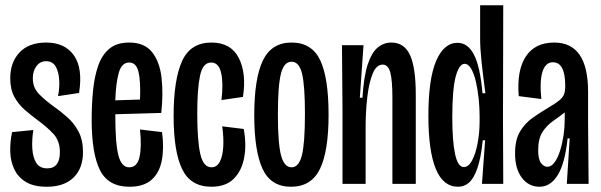

<svg xmlns="http://www.w3.org/2000/svg" viewBox="-20 -700 2287 731"><path d="M158 11Q109 11 79 -7Q49 -25 34.5 -55.5Q20 -86 19 -122.5Q18 -159 26 -197L107 -205Q101 -168 103 -134.5Q105 -101 118 -80Q131 -59 160 -59Q208 -59 208 -121Q208 -163 184 -189.5Q160 -216 120 -245Q97 -262 73.5 -282.5Q50 -303 34.5 -331.5Q19 -360 19 -402Q19 -463 54.5 -500.5Q90 -538 156 -538Q227 -538 261.5 -489Q296 -440 281 -346L201 -334Q207 -364 205.5 -394.5Q204 -425 192.5 -446Q181 -467 155 -467Q133 -467 119 -448.5Q105 -430 105 -402Q105 -366 128.5 -342Q152 -318 184 -295Q210 -277 236 -254Q262 -231 279 -199Q296 -167 296 -121Q296 -59 260 -24Q224 11 158 11Z M473 11Q392 11 360.5 -52.5Q329 -116 329 -244Q329 -304 334.5 -357.5Q340 -411 354.5 -451.5Q369 -492 397 -515Q425 -538 472 -538Q530 -538 559 -501.5Q588 -465 595 -404.5Q602 -344 594 -270L419 -265V-263Q419 -152 431 -107.5Q443 -63 472 -63Q502 -63 511 -101.5Q520 -140 513 -207L597 -197Q605 -136 596 -89Q587 -42 557 -15.5Q527 11 473 11ZM472 -462Q443 -462 432 -422Q421 -382 419 -318L513 -321Q516 -389 507.5 -425.5Q499 -462 472 -462Z M785 11Q706 11 673.5 -56Q641 -123 641 -258Q641 -396 673 -467Q705 -538 785 -538Q859 -538 889 -479.5Q919 -421 905 -331L823 -319Q831 -382 822 -422Q813 -462 784 -462Q752 -462 741.5 -411.5Q731 -361 731 -269Q731 -165 742.5 -114Q754 -63 785 -63Q806 -63 817 -84.5Q828 -106 830 -141.5Q832 -177 826 -219L908 -209Q919 -149 909.5 -99Q900 -49 869.5 -19Q839 11 785 11Z M1088 11Q1011 11 979.5 -57.5Q948 -126 948 -261Q948 -402 981 -470Q1014 -538 1090 -538Q1167 -538 1199 -471Q1231 -404 1231 -263Q1231 -124 1198 -56.5Q1165 11 1088 11ZM1090 -63Q1118 -63 1129.5 -109Q1141 -155 1141 -267Q1141 -374 1130 -419.5Q1119 -465 1090 -465Q1061 -465 1049.5 -419Q1038 -373 1038 -264Q1038 -154 1050 -108.5Q1062 -63 1090 -63Z M1284 0V-281L1282 -528H1364L1350 -328H1360Q1365 -409 1380 -454.5Q1395 -500 1418 -519Q1441 -538 1470 -538Q1519 -538 1541 -490.5Q1563 -443 1563 -339V0H1474V-326Q1474 -394 1466 -424Q1458 -454 1437 -454Q1413 -454 1399 -420Q1385 -386 1378.5 -331Q1372 -276 1372 -213V0Z M1724 11Q1667 11 1639 -57.5Q1611 -126 1611 -260Q1611 -399 1640.5 -468Q1670 -537 1722 -537Q1761 -537 1784.5 -492Q1808 -447 1817 -345H1828Q1819 -412 1813.5 -464Q1808 -516 1808 -551V-680H1896L1895 -251L1896 0H1815L1827 -166H1818Q1811 -98 1797.5 -59.5Q1784 -21 1766 -5Q1748 11 1724 11ZM1746 -64Q1764 -64 1777.5 -89.5Q1791 -115 1798.5 -155Q1806 -195 1806 -238V-259Q1806 -290 1802.5 -324Q1799 -358 1792 -388.5Q1785 -419 1774 -438Q1763 -457 1749 -457Q1728 -457 1715 -408.5Q1702 -360 1702 -253Q1702 -164 1712.5 -114Q1723 -64 1746 -64Z M2034 11Q1993 11 1967 -23Q1941 -57 1941 -116Q1941 -168 1960 -199.5Q1979 -231 2008 -251.5Q2037 -272 2066 -289Q2095 -306 2109 -317.5Q2123 -329 2127.5 -341Q2132 -353 2132 -373Q2132 -463 2085 -463Q2057 -463 2045.5 -427Q2034 -391 2041 -323L1955 -334Q1947 -432 1982 -485Q2017 -538 2090 -538Q2219 -538 2219 -351V-231Q2220 -174 2220 -115.5Q2220 -57 2221 0H2138Q2141 -43 2143.5 -86.5Q2146 -130 2149 -173H2141Q2131 -78 2103.5 -33.5Q2076 11 2034 11ZM2064 -65Q2079 -65 2091.5 -82Q2104 -99 2112.5 -126.5Q2121 -154 2125.5 -184.5Q2130 -215 2130 -242V-272Q2110 -256 2086 -239.5Q2062 -223 2045.5 -197.5Q2029 -172 2029 -128Q2029 -93 2040 -79Q2051 -65 2064 -65Z"/></svg>

Font: Bricolage Grotesque 96pt Condensed
Style: Regular
Weight: 400
Width: 3
Designer: Mathieu Triay
Foundry: Atelier Triay
Version: Version 1.001; ttfautohint (v1.8.4.7-5d5b);gftools[0.9.33.de